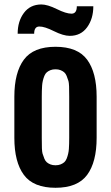

<svg xmlns="http://www.w3.org/2000/svg" viewBox="-20 -847 506 875"><path d="M182.1 -501Q173.3 -478.5 171.9 -456.5Q170.4 -434.6 170.4 -406.2V-218.8Q169.9 -160.2 173.8 -147.5Q177.7 -134.8 182.1 -124Q186.5 -113.3 193.4 -107.4Q200.2 -101.6 210 -97.7Q219.7 -93.8 232.9 -93.8Q246.1 -93.8 255.9 -97.7Q265.6 -101.6 272.5 -107.4Q279.3 -113.3 283.7 -124Q292.5 -146.5 293.9 -168.5Q295.4 -190.4 295.4 -218.8V-406.2Q295.9 -464.8 292 -477.5Q288.1 -490.2 283.7 -501Q279.3 -511.7 272.5 -517.6Q265.6 -523.4 255.9 -527.3Q246.1 -531.2 232.9 -531.2Q219.7 -531.2 210 -527.3Q200.2 -523.4 193.4 -517.6Q186.5 -511.7 182.1 -501ZM45.4 -218.8V-406.2Q45.4 -516.6 88.9 -575.2Q132.3 -633.8 232.9 -633.8Q333.5 -633.8 377 -575.2Q420.4 -516.6 420.4 -406.2V-218.8Q420.4 -108.4 377 -49.8Q333.5 8.8 232.9 8.8Q132.3 8.8 88.9 -49.8Q45.4 -108.4 45.4 -218.8ZM297.9 -683.6Q268.6 -683.6 225.6 -705.1Q182.6 -726.6 159.2 -726.1Q135.7 -726.1 135.7 -693.4H60.5Q60.5 -750 88.9 -788.1Q117.2 -826.2 168 -826.7Q196.3 -826.7 238.8 -805.7Q281.2 -784.7 305.7 -784.7Q330.1 -784.7 330.1 -818.4H405.3Q405.3 -761.7 377 -722.7Q348.6 -683.6 297.9 -683.6Z"/></svg>

Font: Oswald
Style: Book
Weight: 400
Designer: vernon adams
Foundry: vernon adams
Version: Version 1.000